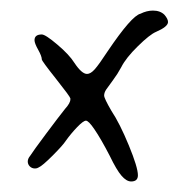

<svg xmlns="http://www.w3.org/2000/svg" viewBox="-20 -474 367 361"><path d="M44.9 -398.4Q44.9 -392.6 51.8 -380.4Q58.6 -368.2 58.6 -362.3Q58.6 -359.4 85 -326.2Q111.3 -293 112.3 -289.1Q112.3 -288.1 112.3 -287.1Q112.3 -280.3 102.5 -269.5Q90.8 -254.9 66.4 -222.2Q42 -189.5 37.1 -181.6Q32.2 -175.8 32.2 -170.4Q32.2 -165 36.1 -161.1Q40 -157.2 45.9 -157.2Q49.8 -157.2 52.7 -159.2Q59.6 -162.1 79.1 -181.6Q98.6 -201.2 103.5 -209Q113.3 -222.7 125 -234.9Q136.7 -247.1 141.6 -247.1Q146.5 -247.1 157.2 -231.4Q169.9 -212.9 186.5 -180.7Q199.2 -154.3 208.5 -143.6Q217.8 -132.8 226.6 -132.8Q239.3 -132.8 239.3 -144.5Q239.3 -159.2 222.2 -200.7Q205.1 -242.2 189.5 -265.6Q175.8 -289.1 175.8 -294.4Q175.8 -299.8 179.7 -305.7Q183.6 -311.5 192.4 -323.2Q201.2 -335 208 -347.7Q216.8 -365.2 239.3 -387.2Q261.7 -409.2 273.4 -414.1Q295.9 -423.8 295.9 -432.6Q295.9 -438.5 289.1 -446.3Q281.2 -454.1 267.6 -454.1Q255.9 -454.1 244.1 -448.2Q227.5 -444.3 182.6 -377.9Q166 -352.5 158.2 -343.8Q150.4 -335 143.6 -335Q133.8 -335 120.1 -355.5Q110.4 -371.1 87.9 -390.1Q65.4 -409.2 58.6 -409.2Q44.9 -409.2 44.9 -398.4Z"/></svg>

Font: 辰宇落雁體 Thin Monospaced
Style: Regular
Weight: 100
Designer: Written by Liu, Wei-Chen; Created by Wang, Li-Yu.
Version: Version 1.000